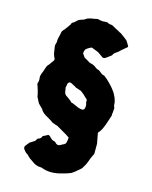

<svg xmlns="http://www.w3.org/2000/svg" viewBox="-110 -795 683 864"><g transform="rotate(15 231.5 -363.0)"><path d="M412 -347Q411 -342 411 -332Q410 -330 410 -325.5Q410 -321 410 -319L395 -274Q384 -244 373 -233Q369 -230 371 -223Q372 -216 375 -201.5Q378 -187 379 -180V-135Q379 -134 378.5 -133Q378 -132 378 -131Q376 -128 373 -121Q370 -114 368 -110Q366 -105 362.5 -95Q359 -85 357 -81Q356 -78 352 -72L343 -57L337 -51Q333 -48 325 -41Q317 -34 313 -31Q311 -30 307.5 -27.5Q304 -25 303 -24Q283 -15 249 -7Q203 3 168 -11L166 -12Q164 -12 163 -12Q139 -12 121 -27Q111 -33 106 -37Q103 -39 97 -45L89 -53Q80 -57 70 -71Q63 -81 71 -90Q74 -93 80 -101Q81 -102 82.5 -104Q84 -106 85 -107Q87 -108 93 -111.5Q99 -115 101 -117Q108 -120 111 -127Q114 -134 120 -135Q129 -138 132 -146Q133 -151 140 -153L152 -159Q157 -164 162 -160Q168 -157 171 -152Q180 -143 187 -142Q192 -142 197 -137Q209 -123 225 -134Q231 -138 235 -139Q244 -144 245 -150Q248 -161 248 -170Q250 -174 245 -176Q244 -177 235 -183Q192 -208 185 -212Q184 -212 174 -215Q169 -218 163 -219Q159 -222 151 -227Q143 -232 136.5 -236Q130 -240 124 -243Q106 -254 100 -267L96 -271L83 -284Q78 -288 77 -293Q75 -295 73 -300Q71 -305 69 -308Q64 -315 64 -323Q64 -324 63.5 -325.5Q63 -327 63 -328Q62 -333 59 -343.5Q56 -354 54 -359Q54 -360 52.5 -364Q51 -368 50 -370V-373Q55 -387 53 -398Q51 -409 58 -425Q61 -431 65 -445Q70 -461 75 -465L77 -467Q91 -487 93 -489Q98 -495 95 -502Q94 -503 93 -505.5Q92 -508 91 -510Q90 -512 89 -516Q88 -520 87 -522Q86 -528 84.5 -538.5Q83 -549 82 -554Q81 -561 84 -568Q86 -574 86 -578Q85 -589 91 -609L94 -624Q95 -629 100 -634Q107 -641 109 -645Q111 -648 120 -660L126 -669Q127 -676 135 -680Q142 -683 144 -687Q152 -696 161 -699Q166 -700 176 -704L182 -707Q189 -714 209 -718Q220 -719 235 -723H239Q257 -717 275 -720Q282 -720 285 -719Q291 -714 302 -714Q306 -714 311 -711Q316 -708 326 -702.5Q336 -697 341 -695Q346 -691 354 -688Q356 -686 359.5 -684Q363 -682 365 -680Q368 -678 373 -674Q378 -670 381 -668Q382 -666 386 -664Q388 -661 392.5 -654Q397 -647 399 -643Q403 -637 399 -635Q397 -633 392.5 -629.5Q388 -626 386 -624Q378 -618 374 -614L365 -605Q364 -604 357 -599.5Q350 -595 347 -591.5Q344 -588 342 -583L339 -580Q337 -578 317 -564Q307 -557 299 -564Q281 -577 276 -580Q274 -581 269.5 -582.5Q265 -584 263 -585Q253 -588 252 -589Q245 -594 239 -590Q227 -584 221 -579Q215 -575 213 -557Q213 -556 215 -554Q219 -548 225 -540Q231 -536 234 -535Q236 -534 240 -531.5Q244 -529 246 -528Q252 -523 259 -522Q274 -519 284 -510Q292 -504 297 -503Q304 -502 313 -493Q314 -492 316.5 -490.5Q319 -489 320 -488Q331 -485 332 -484Q348 -472 362 -457Q376 -443 385 -430Q392 -422 397 -410Q401 -404 405 -390Q408 -382 408 -374Q408 -363 411 -359Q414 -355 412 -347ZM213 -336Q218 -329 224 -328H226L228 -327Q258 -313 267 -312Q284 -308 286 -324Q288 -336 284 -345Q282 -350 284 -354Q284 -360 281 -362Q278 -364 272.5 -369.5Q267 -375 264 -378L249 -390L245 -392Q242 -393 234.5 -395.5Q227 -398 223 -399Q222 -400 220 -401Q218 -402 217 -403Q203 -411 196 -414Q184 -418 180 -405Q180 -402 179 -397Q178 -392 177 -389Q178 -382 180 -370Q182 -356 194 -350Q195 -349 197.5 -347.5Q200 -346 201 -345Z"/></g></svg>

Font: Gutenberg Clean
Style: Regular
Weight: 400
Designer: Nicola Manzari, Bruno Pierini
Foundry: Unio | Creative Solutions
Version: Version 1.001;PS 001.001;hotconv 1.0.88;makeotf.lib2.5.64775